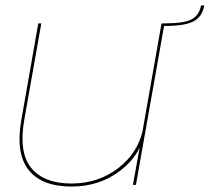

<svg xmlns="http://www.w3.org/2000/svg" viewBox="-20 -676 767 702"><path d="M466 0 488.5 -124.5 490.5 -136.5Q468 -88.5 417.5 -50.5Q343 6 241.5 6Q132.5 6 84.5 -54.8Q36.5 -115.5 58 -237.5L120 -590.5H131L68.5 -236.5Q48 -119 94.2 -62Q140.5 -5 241.5 -5Q340.5 -5 414.5 -63Q482 -116 501 -195.5L570.5 -590.5H581.5L477 0ZM580.5 -590.5Q653.5 -590.5 681 -605.5Q708.5 -620.5 715 -656H727Q719.5 -615 688 -598Q656.5 -581 579 -581Z"/></svg>

Font: Anybody ExtraExpanded Thin
Style: Italic
Weight: 100
Width: 8
Italic angle: -10°
Designer: Tyler Finck
Foundry: Etcetera Type Company
Version: Version 1.010; ttfautohint (v1.8.3) -l 8 -r 50 -G 200 -x 14 